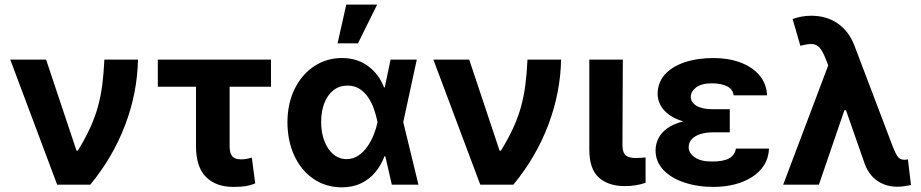

<svg xmlns="http://www.w3.org/2000/svg" viewBox="-20 -806 4021 838"><path d="M229.5 0 24.8 -545.9H181.2L313.9 -148.4H319.7Q352.1 -201.4 373.4 -247.9Q394.7 -294.4 407.3 -340.2Q419.9 -386 426.4 -436.1Q432.8 -486.1 435.5 -545.9H582.2Q579.5 -401.3 526.3 -260.7Q473.1 -120.2 374 0Z M1162.7 -545.9V-427.3H668.8V-545.9ZM835.5 -545.9H982.2V-165.2Q982.7 -144.1 988.6 -132.2Q994.4 -120.3 1005.1 -115.4Q1015.7 -110.5 1029.9 -110.4Q1046.4 -110.5 1056.6 -112.7Q1066.9 -114.9 1079.1 -117.8L1093.9 -5.7Q1071.6 3.6 1050 6.7Q1028.3 9.8 999.4 9.8Q922 9.8 878.9 -33.7Q835.7 -77.2 835.5 -166.6Z M1470.4 11.7Q1401.8 11 1348.5 -25.1Q1295.3 -61.3 1265.1 -125.3Q1235 -189.4 1234.5 -272.5Q1235 -355.9 1266.4 -418.8Q1297.9 -481.8 1351.7 -517.3Q1405.6 -552.7 1472.4 -552.7Q1538.8 -552.7 1586.2 -517.8Q1633.7 -482.8 1656.3 -424.4H1702.4L1739.7 -274.4L1806.3 0H1690.1L1627.4 -274.4Q1622.1 -301.5 1612.5 -329.2Q1602.9 -356.8 1587.5 -380.1Q1572 -403.3 1549.7 -417.9Q1527.4 -432.4 1497 -432.4Q1461 -432.4 1435.2 -412.1Q1409.4 -391.7 1395.6 -356Q1381.7 -320.3 1381.7 -273.8Q1381.7 -227.1 1395.8 -190.3Q1409.8 -153.6 1434.8 -132.7Q1459.9 -111.7 1492.7 -111.5Q1521.1 -111.5 1543.6 -126.6Q1566.1 -141.7 1583.1 -165.8Q1600 -189.9 1611.1 -217.9Q1622.2 -245.8 1627.4 -271.5L1684.7 -545.9H1799.1L1739.7 -271.5L1702.4 -124.2H1658.3Q1643.8 -85.5 1618.5 -54.8Q1593.1 -24 1556.4 -6.2Q1519.8 11.7 1470.4 11.7ZM1453.4 -617 1491.3 -785.9H1626.1L1542.5 -617Z M2076.2 0 1871.5 -545.9H2027.9L2160.5 -148.4H2166.4Q2198.8 -201.4 2220.1 -247.9Q2241.4 -294.4 2254 -340.2Q2266.6 -386 2273 -436.1Q2279.5 -486.1 2282.2 -545.9H2428.9Q2426.2 -401.3 2373 -260.7Q2319.8 -120.2 2220.7 0Z M2552.1 -545.9H2698.4L2696.7 -170.5Q2697.5 -138.3 2712.1 -127.2Q2726.7 -116.2 2754.5 -116.2Q2768.7 -116.2 2779 -117.2Q2789.4 -118.2 2797.7 -118.9V-8.2Q2779 -1.6 2756 2.4Q2732.9 6.4 2707.6 6.2Q2636.2 6.4 2594.2 -30.6Q2552.2 -67.6 2552.1 -152.9Z M3055.7 -285.9H3165.2V-228.3H3088.5Q3061.9 -228.3 3038.4 -221.2Q3014.8 -214.2 3000.4 -200Q2986 -185.8 2985.7 -163.5Q2985.8 -138.1 3012.1 -119.5Q3038.3 -100.9 3087.5 -101Q3138 -100.9 3163 -115.2Q3188 -129.6 3191.8 -157.4H3336.3Q3334.7 -116.2 3314.6 -84.9Q3294.6 -53.6 3261.1 -32.6Q3227.6 -11.5 3185.1 -0.9Q3142.5 9.8 3095.3 9.8Q3023.9 9.8 2966.4 -9.6Q2908.8 -28.9 2875.2 -64.5Q2841.7 -100 2841.2 -148.6Q2841.2 -177.6 2853.9 -202.5Q2866.5 -227.3 2892.4 -246Q2918.4 -264.7 2958.9 -275.3Q2999.5 -285.9 3055.7 -285.9ZM3165.2 -264.6H3055.7Q3003.1 -264.6 2964.4 -275.6Q2925.7 -286.5 2900.4 -305.1Q2875.2 -323.6 2862.8 -347Q2850.5 -370.4 2850.2 -395.1Q2850.5 -445.9 2882 -480.9Q2913.6 -515.9 2968.7 -534.3Q3023.7 -552.7 3094.5 -552.7Q3159.1 -552.7 3211 -533.5Q3262.9 -514.3 3294.2 -477.8Q3325.5 -441.4 3327.9 -389.8H3182Q3178.8 -416.9 3153 -429.5Q3127.1 -442.2 3086.9 -442.4Q3041.9 -442.2 3018.7 -424.7Q2995.5 -407.1 2994.9 -383.4Q2995.5 -359.1 3020 -344.3Q3044.4 -329.5 3088.5 -329.3H3165.2Z M3896.4 9Q3847 8.8 3810.3 -16Q3773.6 -40.8 3754.8 -89.1L3662.6 -352.9L3602.6 -502.1L3582.3 -552.7Q3570.2 -583.2 3557.3 -597.8Q3544.3 -612.3 3525 -613.7Q3505.7 -615 3473.3 -605.9L3439.6 -722.9Q3457.9 -729.7 3477.7 -733.5Q3497.5 -737.3 3520.4 -737.3Q3588.2 -737.3 3637.1 -703.1Q3686 -668.9 3710.4 -603.9L3876.7 -166Q3888.8 -135.1 3898.5 -121.9Q3908.3 -108.8 3927.8 -108.6Q3936.3 -109 3942.7 -110.5L3956 1.2Q3946 4.3 3928.8 6.6Q3911.5 9 3896.4 9ZM3398.3 0 3614.7 -572.9 3709.3 -324.6H3665.3L3554.2 0Z"/></svg>

Font: GitLab Sans
Style: Regular
Weight: 400
Designer: Rasmus Andersson
Foundry: Modifications by GitLab B.V., manufactured by rsms
Version: Version 4.000;git-c8fb6b7